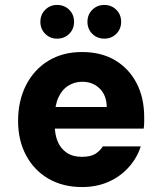

<svg xmlns="http://www.w3.org/2000/svg" viewBox="-20 -743 651 775"><path d="M311 12Q234 12 176 -21.5Q118 -55 85.5 -115.5Q53 -176 53 -255Q53 -336 85 -399Q117 -462 175 -497.5Q233 -533 311 -533Q389 -533 445 -499.5Q501 -466 531.5 -407Q562 -348 562 -271Q562 -261 562 -249Q562 -237 560 -224H159V-311H411Q410 -359 382 -386Q354 -413 312 -413Q281 -413 255.5 -397Q230 -381 215.5 -349Q201 -317 201 -268V-238Q201 -200 213 -171.5Q225 -143 249.5 -126.5Q274 -110 310 -110Q345 -110 364 -121.5Q383 -133 395 -152H548Q534 -107 500.5 -69Q467 -31 419 -9.5Q371 12 311 12ZM210 -587Q182 -587 162.5 -606.5Q143 -626 143 -655Q143 -684 162.5 -703.5Q182 -723 210 -723Q240 -723 259.5 -703.5Q279 -684 279 -655Q279 -626 259.5 -606.5Q240 -587 210 -587ZM401 -587Q372 -587 352.5 -606.5Q333 -626 333 -655Q333 -684 352.5 -703.5Q372 -723 401 -723Q430 -723 449.5 -703.5Q469 -684 469 -655Q469 -626 449.5 -606.5Q430 -587 401 -587Z"/></svg>

Font: DM Sans 10pt Black
Style: Regular
Weight: 900
Version: Version 4.004;gftools[0.9.30]